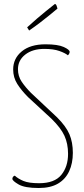

<svg xmlns="http://www.w3.org/2000/svg" viewBox="-20 -932 423 962"><path d="M174 10Q104 10 73 -8Q42 -26 42 -36Q42 -41 45 -45.5Q48 -50 54 -52Q70 -37 97 -25.5Q124 -14 176 -14Q253 -14 287 -55.5Q321 -97 321 -161Q321 -212 303 -251.5Q285 -291 238 -337L121 -445Q87 -479 66.5 -511.5Q46 -544 46 -584Q46 -639 89 -674.5Q132 -710 208 -710Q270 -710 299.5 -696.5Q329 -683 329 -672Q329 -668 326.5 -663Q324 -658 320 -655Q307 -666 277.5 -676.5Q248 -687 202 -687Q143 -687 106.5 -658.5Q70 -630 70 -585Q70 -550 89 -522Q108 -494 135 -467L266 -344Q311 -299 328 -259Q345 -219 345 -166Q345 -114 326.5 -74Q308 -34 270.5 -12Q233 10 174 10ZM126 -779Q126 -779 123.5 -783Q121 -787 118.5 -791Q116 -795 116 -795Q141 -818 165.5 -839Q190 -860 210.5 -876.5Q231 -893 243 -902.5Q255 -912 255 -912Q261 -912 264.5 -900.5Q268 -889 268 -889Q268 -889 256.5 -879.5Q245 -870 225.5 -854Q206 -838 180.5 -818.5Q155 -799 126 -779Z"/></svg>

Font: Yanone Kaffeesatz ExtraLight
Style: Regular
Weight: 200
Designer: Yanone (Cyrillic: Daniel Pouzeot, Huerta Tipografica, and Cyreal)
Foundry: Yanone
Version: Version 2.003